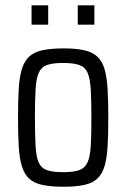

<svg xmlns="http://www.w3.org/2000/svg" viewBox="-20 -702 480 730"><path d="M222 8Q173.4 8 141.5 1.2Q109.7 -5.5 91.1 -22.6Q72.6 -39.6 63.3 -69.6Q54 -99.6 51.3 -144.9Q48.5 -190.1 48.5 -254.5Q48.5 -319 51.3 -364.5Q54 -409.9 63.3 -439.9Q72.6 -469.9 91.1 -487Q109.7 -504 141.5 -511Q173.4 -518 222 -518Q268.5 -518 299.9 -511Q331.2 -504 349.7 -487Q368.3 -469.9 377.3 -439.9Q386.3 -409.9 389 -364.5Q391.8 -319 391.8 -254.5Q391.8 -190.1 389 -144.9Q386.3 -99.6 377.3 -69.6Q368.3 -39.6 349.7 -22.6Q331.2 -5.5 299.9 1.2Q268.5 8 222 8ZM219.9 -47.4Q259.2 -47.4 280.8 -55Q302.4 -62.6 312.5 -83.9Q322.5 -105.2 325 -146.4Q327.5 -187.5 327.5 -254.5Q327.5 -321.6 325 -362.9Q322.5 -404.3 312.7 -425.8Q302.9 -447.4 281.1 -455Q259.2 -462.6 219.9 -462.6Q181.1 -462.6 159.2 -455Q137.4 -447.4 127.6 -425.8Q117.7 -404.3 115.3 -362.9Q112.8 -321.6 112.8 -254.5Q112.8 -187.5 115.3 -146.4Q117.7 -105.2 127.3 -83.9Q136.9 -62.6 158.8 -55Q180.6 -47.4 219.9 -47.4ZM100 -608.2V-681.7H163.2V-608.2ZM275.7 -608.2V-681.7H338.9V-608.2Z"/></svg>

Font: Saira Thin Condensed
Style: Regular
Weight: 100
Width: 3
Version: Version 1.101